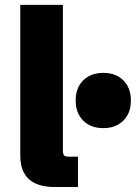

<svg xmlns="http://www.w3.org/2000/svg" viewBox="-20 -752 546 772"><path d="M200.7 0Q61.5 0 61.5 -126V-732.4H232.9V-149.4Q232.9 -132.8 237.3 -127.4Q241.7 -122.1 257.3 -122.1H293.5V0ZM395.5 -236.8Q344.7 -236.8 314.5 -267.1Q284.2 -297.4 284.2 -347.7Q284.2 -398.4 314.5 -428.7Q344.7 -459 395.5 -459Q445.8 -459 476.1 -428.7Q506.3 -398.4 506.3 -347.7Q506.3 -297.4 476.1 -267.1Q445.8 -236.8 395.5 -236.8Z"/></svg>

Font: Schibsted Grotesk ExtraBold
Style: Regular
Weight: 800
Designer: Bakken & Baeck AS, Henrik Kongsvoll
Foundry: Schibsted ASA
Version: Version 1.100; ttfautohint (v1.8.4.7-5d5b);gftools[0.9.25]